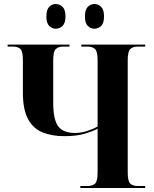

<svg xmlns="http://www.w3.org/2000/svg" viewBox="-20 -936 768 956"><path d="M451 -793Q431 -793 417 -807Q403 -821 403 -854Q403 -888 417 -902Q431 -916 451 -916Q469 -916 483.5 -902Q498 -888 498 -854Q498 -821 483.5 -807Q469 -793 451 -793ZM257 -793Q239 -793 225 -807Q211 -821 211 -854Q211 -888 225 -902Q239 -916 257 -916Q277 -916 291.5 -902Q306 -888 306 -854Q306 -821 291.5 -807Q277 -793 257 -793ZM380 0V-10H416Q440 -10 453 -21.5Q466 -33 466 -77V-295Q444 -283 403 -270.5Q362 -258 300 -258Q238 -258 191.5 -277Q145 -296 119.5 -343.5Q94 -391 94 -474V-636Q94 -680 81.5 -692Q69 -704 46 -704H18V-714H326V-704H294Q271 -704 258 -692Q245 -680 245 -637V-424Q245 -341 269.5 -307.5Q294 -274 354 -274Q383 -274 413 -283.5Q443 -293 466 -306V-637Q466 -680 453 -692Q440 -704 416 -704H385V-714H703V-704H665Q642 -704 629 -692Q616 -680 616 -637V-78Q616 -33 629 -21.5Q642 -10 665 -10H703V0Z"/></svg>

Font: Noto Serif Display SemiCondensed
Style: Bold
Weight: 700
Width: 4
Designer: Monotype Design Team
Foundry: Monotype Imaging Inc.
Version: Version 2.009